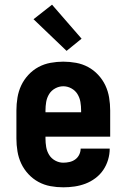

<svg xmlns="http://www.w3.org/2000/svg" viewBox="-20 -791 540 819"><path d="M250 8Q222 8 195 3Q168 -2 144 -15Q120 -28 101 -48.5Q82 -69 70.5 -93.5Q59 -118 54.5 -145.5Q50 -173 50 -200V-320Q50 -347 54.5 -374.5Q59 -402 70.5 -426.5Q82 -451 101 -471.5Q120 -492 144 -505Q168 -518 195.5 -523Q223 -528 250 -528Q277 -528 304.5 -523Q332 -518 356 -505Q380 -492 399 -471.5Q418 -451 429.5 -426.5Q441 -402 445.5 -374.5Q450 -347 450 -320V-208H174V-200Q174 -182 177 -164Q180 -146 189.5 -130.5Q199 -115 215.5 -106Q232 -97 250 -97Q263 -97 276.5 -100Q290 -103 301 -111Q312 -119 318 -131.5Q324 -144 324 -157H448Q448 -133 441 -109.5Q434 -86 420.5 -66Q407 -46 387 -31Q367 -16 344.5 -7.5Q322 1 298 4.5Q274 8 250 8ZM174 -312H326V-320Q326 -338 323 -356Q320 -374 310.5 -389.5Q301 -405 284.5 -414Q268 -423 250 -423Q232 -423 215.5 -414Q199 -405 189.5 -389.5Q180 -374 177 -356Q174 -338 174 -320ZM264 -574 123 -709 202 -771 328 -626Z"/></svg>

Font: Iosevka Term Curly Extrabold
Style: Regular
Weight: 800
Designer: Belleve Invis
Foundry: Belleve Invis
Version: Version 32.3.0